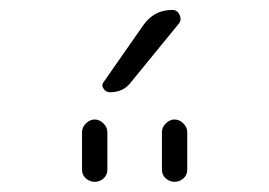

<svg xmlns="http://www.w3.org/2000/svg" viewBox="-20 -975 540 385"><path d="M304.7 -710Q304.7 -719.7 312.5 -727.5Q320.3 -735.4 330.1 -735.4Q339.8 -735.4 347.7 -727.5Q355.5 -719.7 355.5 -710V-634.8Q355.5 -624 347.7 -617.2Q339.8 -610.4 330.1 -610.4Q320.3 -610.4 312.5 -617.2Q304.7 -624 304.7 -634.8ZM144.5 -634.8V-710Q144.5 -719.7 152.3 -727.5Q160.2 -735.4 169.9 -735.4Q179.7 -735.4 187.5 -727.5Q195.3 -719.7 195.3 -710V-634.8Q195.3 -624 187.5 -617.2Q179.7 -610.4 169.9 -610.4Q160.2 -610.4 152.3 -617.2Q144.5 -624 144.5 -634.8ZM200.2 -790Q192.4 -790 187.5 -797.4Q182.6 -804.7 188.5 -811.5L267.6 -924.8Q289.1 -955.1 325.2 -955.1Q335.9 -955.1 340.3 -944.8Q344.7 -934.6 337.9 -926.8L242.2 -809.6Q227.5 -790 200.2 -790Z"/></svg>

Font: Rounded-X Mgen+ 2m light
Style: Regular
Weight: 200
Designer: [Source Han Sans]
Ryoko NISHIZUKA  (kana & ideographs); Paul D. Hunt (Latin, Greek & Cyrillic); Wenlong ZHANG  (bopomofo
Version: Version 1.059.20150602